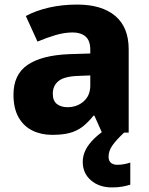

<svg xmlns="http://www.w3.org/2000/svg" viewBox="-20 -580 653 840"><path d="M318 -560Q425 -560 484 -510.5Q543 -461 543 -364V0H426L393 -74H389Q366 -45 341.5 -26Q317 -7 285.5 1.5Q254 10 208 10Q160 10 121.5 -9Q83 -28 61 -67Q39 -106 39 -166Q39 -254 100.5 -296Q162 -338 281 -343L375 -346V-362Q375 -402 354.5 -420Q334 -438 298 -438Q262 -438 223 -426.5Q184 -415 144 -398L93 -510Q138 -534 195 -547Q252 -560 318 -560ZM324 -248Q261 -246 236 -225.5Q211 -205 211 -170Q211 -139 229 -125Q247 -111 275 -111Q317 -111 346 -136.5Q375 -162 375 -206V-250ZM455 105Q455 124 465.5 132.5Q476 141 493 141Q508 141 524 138Q540 135 550 131V228Q534 233 514.5 236.5Q495 240 470 240Q414 240 378 209Q342 178 342 128Q342 101 354.5 76Q367 51 392 26.5Q417 2 454 -21L523 0Q489 32 472 56Q455 80 455 105Z"/></svg>

Font: Noto Sans Armenian ExtraBold
Style: Regular
Weight: 800
Version: Version 2.007